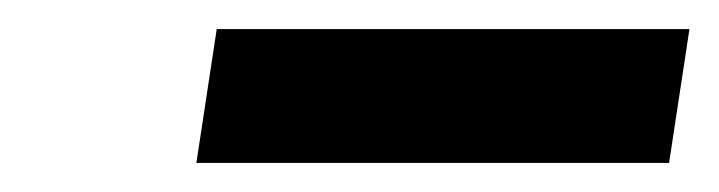

<svg xmlns="http://www.w3.org/2000/svg" viewBox="-20 -672 494 132"><path d="M115 -560H440L454 -652H129Z"/></svg>

Font: Charger Pro
Style: ExBdNarObl
Weight: 400
Designer: Jasper
Foundry: Cannot Into Space Fonts
Version: Version 1.09